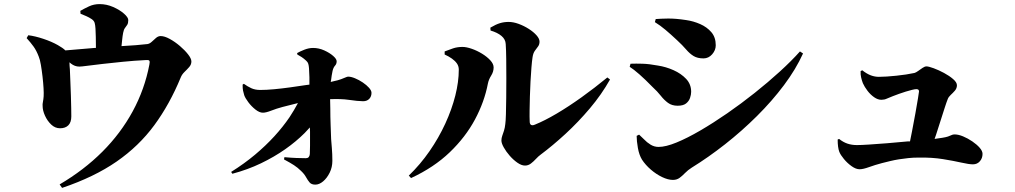

<svg xmlns="http://www.w3.org/2000/svg" viewBox="-20 -841 4955 937"><path d="M271 59Q390 -11 479.5 -100.5Q569 -190 627.5 -297.5Q686 -405 709 -526Q712 -540 709 -544.5Q706 -549 694 -548Q634 -545 579.5 -539.5Q525 -534 480.5 -529Q436 -524 406.5 -520Q377 -516 367 -516Q345 -516 326 -531Q323 -534 319 -537Q319 -523 321 -502Q322 -474 323.5 -440.5Q325 -407 326 -374Q327 -341 327.5 -314.5Q328 -288 328 -273Q328 -244 313.5 -229.5Q299 -215 273 -215Q249 -215 230 -233Q211 -251 199.5 -276.5Q188 -302 188 -324Q187 -332 189.5 -344Q192 -356 193 -371Q194 -385 192.5 -411Q191 -437 187.5 -467.5Q184 -498 179.5 -524.5Q175 -551 169 -565Q158 -594 144 -613.5Q130 -633 110 -655L118 -669Q151 -665 191.5 -651.5Q232 -638 262 -621Q287 -607 299 -595Q329 -597 358 -600Q402 -603 441 -607Q444 -607 448 -607V-619Q448 -639 447.5 -661Q447 -683 446 -701Q445 -718 442 -729Q439 -740 427 -748Q415 -756 401.5 -762Q388 -768 373 -774L372 -788Q391 -799 414.5 -810Q438 -821 466 -821Q500 -821 532 -807Q564 -793 585 -774.5Q606 -756 606 -743Q606 -728 601 -720Q596 -712 590 -704.5Q584 -697 581 -681Q578 -666 576 -645Q574 -630 573 -616Q573 -616 574 -616Q610 -618 643 -620.5Q676 -623 700 -626Q711 -628 721 -637.5Q731 -647 741.5 -656Q752 -665 764 -665Q783 -665 808.5 -651Q834 -637 858 -616.5Q882 -596 898 -575.5Q914 -555 914 -541Q914 -526 903.5 -514Q893 -502 880.5 -490Q868 -478 862 -463Q808 -332 733 -230Q658 -128 549 -52.5Q440 23 283 76Z M1108 -2Q1172 -42 1224.5 -86Q1277 -130 1319 -176Q1361 -222 1393 -269Q1416 -304 1434 -338Q1392 -328 1359 -319Q1329 -311 1303.5 -301Q1278 -291 1263 -291Q1246 -291 1226.5 -306.5Q1207 -322 1192 -342Q1177 -362 1172 -376Q1168 -389 1166 -399Q1164 -409 1164 -428L1170 -432Q1188 -419 1206.5 -410.5Q1225 -402 1250 -402Q1280 -402 1317.5 -405.5Q1355 -409 1395 -414.5Q1435 -420 1474 -426Q1482 -427 1490 -428Q1490 -444 1490 -464Q1489 -489 1488 -508Q1487 -521 1484.5 -529.5Q1482 -538 1474 -545Q1462 -556 1452 -562.5Q1442 -569 1431 -575L1430 -582Q1444 -590 1465.5 -598.5Q1487 -607 1508 -607Q1536 -607 1562.5 -595Q1589 -583 1606 -568Q1623 -553 1623 -542Q1623 -529 1615 -520.5Q1607 -512 1603 -495Q1598 -471 1596 -452Q1595 -446 1594 -441Q1600 -442 1606 -444Q1630 -449 1644.5 -454.5Q1659 -460 1667 -463.5Q1675 -467 1679 -467Q1693 -467 1712.5 -459Q1732 -451 1750.5 -438.5Q1769 -426 1781 -412.5Q1793 -399 1793 -388Q1793 -370 1782 -358.5Q1771 -347 1752 -347Q1728 -347 1680 -354Q1646 -359 1591 -357Q1591 -335 1592 -310Q1592 -271 1593.5 -231.5Q1595 -192 1596 -162Q1597 -148 1599.5 -118.5Q1602 -89 1602 -56Q1602 -25 1589 1.5Q1576 28 1557 44Q1538 60 1519 60Q1500 60 1491 49.5Q1482 39 1473.5 23.5Q1465 8 1449 -7Q1433 -23 1414.5 -35Q1396 -47 1366 -63L1368 -74Q1400 -71 1426 -70Q1452 -69 1473 -69Q1490 -69 1492 -89Q1493 -102 1493 -130Q1493 -158 1493 -199Q1492 -208 1492 -219Q1480 -205 1467 -192Q1425 -150 1371.5 -112.5Q1318 -75 1253.5 -44Q1189 -13 1114 7Z M2542 -33Q2525 -33 2505 -47Q2485 -61 2467.5 -81Q2450 -101 2438.5 -121.5Q2427 -142 2427 -155Q2427 -167 2431 -178Q2435 -189 2439.5 -203Q2444 -217 2446 -236Q2448 -249 2449 -283.5Q2450 -318 2450.5 -364.5Q2451 -411 2451 -460Q2451 -509 2450.5 -553Q2450 -597 2448 -626Q2447 -649 2427.5 -665.5Q2408 -682 2374 -692L2373 -706Q2400 -722 2420 -728Q2440 -734 2462 -734Q2485 -734 2511 -724.5Q2537 -715 2560.5 -700Q2584 -685 2598.5 -668.5Q2613 -652 2613 -638Q2613 -624 2606 -614.5Q2599 -605 2590.5 -593.5Q2582 -582 2579 -562Q2576 -543 2573.5 -511.5Q2571 -480 2569 -443.5Q2567 -407 2566 -370Q2565 -333 2564.5 -301.5Q2564 -270 2565 -249Q2565 -236 2571 -232Q2578 -227 2591 -233Q2638 -252 2696.5 -286.5Q2755 -321 2818.5 -366.5Q2882 -412 2944 -463L2957 -453Q2916 -380 2859 -312.5Q2802 -245 2739.5 -187.5Q2677 -130 2618 -86Q2607 -78 2595.5 -65.5Q2584 -53 2571 -43Q2558 -33 2542 -33ZM1975 16Q2031 -38 2076 -103Q2121 -168 2153 -237.5Q2185 -307 2202 -374.5Q2219 -442 2219 -501Q2219 -518 2210 -531Q2201 -544 2185.5 -555Q2170 -566 2150 -575V-590Q2170 -598 2191 -605Q2212 -612 2237 -612Q2256 -612 2282 -603Q2308 -594 2332.5 -579Q2357 -564 2373 -546.5Q2389 -529 2389 -512Q2389 -491 2377 -472Q2365 -453 2361 -433Q2344 -344 2298 -258Q2252 -172 2175 -98Q2098 -24 1986 28Z M3264 37Q3240 37 3211 23Q3182 9 3156 -13.5Q3130 -36 3113 -62Q3099 -85 3093 -119Q3087 -153 3087 -178L3099 -184L3123 -161Q3137 -146 3155 -135Q3173 -124 3194 -124Q3229 -124 3281.5 -145.5Q3334 -167 3397.5 -204Q3461 -241 3529 -288Q3597 -335 3663 -387.5Q3729 -440 3786 -492Q3843 -544 3884 -590L3899 -580Q3864 -503 3806 -425.5Q3748 -348 3674 -274.5Q3600 -201 3518.5 -137Q3437 -73 3356 -23Q3337 -11 3323.5 3Q3310 17 3296.5 27Q3283 37 3264 37ZM3287 -325Q3259 -325 3240 -339Q3221 -353 3204.5 -374Q3188 -395 3165 -416Q3128 -454 3100 -478.5Q3072 -503 3053 -515L3057 -530Q3084 -531 3116 -530Q3148 -529 3191 -521Q3230 -515 3267 -498.5Q3304 -482 3328.5 -456Q3353 -430 3353 -393Q3353 -379 3347.5 -363Q3342 -347 3328 -336Q3314 -325 3287 -325ZM3413 -556Q3384 -556 3365 -567.5Q3346 -579 3328.5 -599.5Q3311 -620 3284 -645Q3253 -674 3227.5 -695.5Q3202 -717 3176 -733L3180 -748Q3203 -750 3240 -750.5Q3277 -751 3329 -743Q3364 -738 3397 -723.5Q3430 -709 3451.5 -684Q3473 -659 3473 -620Q3473 -596 3455.5 -576Q3438 -556 3413 -556Z M4175 -15Q4157 -15 4136 -30Q4115 -45 4098.5 -65Q4082 -85 4076 -100Q4068 -121 4068 -160L4075 -163Q4095 -147 4116 -140Q4137 -133 4162 -133Q4181 -133 4220.5 -135.5Q4260 -138 4310 -142Q4360 -146 4411 -151Q4416 -151 4421 -151Q4426 -174 4431 -201Q4440 -246 4447.5 -289Q4455 -332 4460 -361.5Q4465 -391 4465 -395Q4465 -406 4452 -406Q4445 -406 4431 -402.5Q4417 -399 4400.5 -394Q4384 -389 4367.5 -383Q4351 -377 4338 -372Q4319 -365 4307.5 -359.5Q4296 -354 4281 -354Q4264 -354 4246 -366.5Q4228 -379 4213.5 -398Q4199 -417 4191 -435Q4186 -448 4182.5 -463Q4179 -478 4180 -494L4188 -498Q4211 -480 4230.5 -473Q4250 -466 4269 -466Q4286 -466 4308 -467.5Q4330 -469 4354.5 -471.5Q4379 -474 4402 -477.5Q4425 -481 4443 -485Q4450 -487 4460.5 -494.5Q4471 -502 4482 -509.5Q4493 -517 4501 -517Q4512 -517 4536.5 -508Q4561 -499 4587 -485Q4613 -471 4631.5 -455Q4650 -439 4650 -425Q4650 -410 4640 -398.5Q4630 -387 4619.5 -377.5Q4609 -368 4605 -357Q4599 -342 4590 -314Q4581 -286 4570 -251.5Q4559 -217 4548 -183Q4544 -173 4541 -163Q4553 -165 4561 -166Q4601 -171 4614.5 -178Q4628 -185 4639 -185Q4657 -185 4680 -175.5Q4703 -166 4725 -151Q4747 -136 4761 -120Q4775 -104 4775 -90Q4775 -69 4762 -54Q4749 -39 4728 -39Q4709 -39 4671.5 -47.5Q4634 -56 4581.5 -64.5Q4529 -73 4464 -72Q4437 -72 4413 -69.5Q4389 -67 4367 -63.5Q4345 -60 4324.5 -55Q4304 -50 4284 -45Q4250 -36 4221 -25.5Q4192 -15 4175 -15Z"/></svg>

Font: Noto Serif HK ExtraLight Black
Style: Regular
Weight: 900
Version: Version 2.002-H1;hotconv 1.1.0;makeotfexe 2.6.0